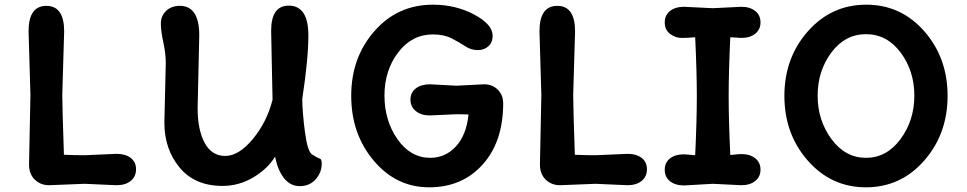

<svg xmlns="http://www.w3.org/2000/svg" viewBox="-20 -785 4130 820"><path d="M341 -122 478 -128Q516 -128 538.5 -110.5Q561 -93 561 -62Q561 -31 538.5 -12.5Q516 6 478 6L341 0L190 6Q153 6 128.5 -18Q104 -42 104 -82L110 -380L102 -651Q102 -760 178 -760Q254 -760 254 -651L246 -380Q246 -329 253 -124Q305 -122 341 -122Z M1144 -359 1138 -653Q1138 -761 1213 -761Q1297 -761 1297 -634Q1297 -534 1271 -363Q1271 -309 1282 -224Q1293 -139 1312 -126Q1330 -114 1338 -111Q1346 -108 1349 -106Q1354 -101 1354 -86Q1354 -48 1328 -19Q1302 10 1260.5 10Q1219 10 1192 -25.5Q1165 -61 1155 -116Q1123 -64 1062 -27.5Q1001 9 930 9Q812 9 747 -69.5Q682 -148 682 -261L688 -516Q688 -557 677.5 -604.5Q667 -652 667 -684.5Q667 -717 689.5 -738.5Q712 -760 748 -760Q831 -760 831 -634L824 -323Q824 -231 854 -175Q884 -119 942 -119Q1000 -119 1060 -191.5Q1120 -264 1144 -359Z M1816 -425 1930 -419 2047 -425Q2083 -425 2106 -402Q2129 -379 2129 -344Q2129 -180 2041.5 -82.5Q1954 15 1813 15Q1672 15 1576 -99Q1480 -213 1480 -376Q1480 -539 1579 -652Q1678 -765 1829 -765Q1926 -765 2005 -723Q2084 -681 2084 -632Q2084 -604 2066 -587.5Q2048 -571 2020 -571Q1992 -571 1967 -587.5Q1942 -604 1909 -621Q1876 -638 1829 -638Q1739 -638 1680.5 -561Q1622 -484 1622 -377Q1622 -270 1677.5 -190.5Q1733 -111 1818 -111Q1882 -111 1927 -159.5Q1972 -208 1981 -296Q1970 -297 1927 -297L1816 -292Q1779 -292 1756 -310.5Q1733 -329 1733 -359.5Q1733 -390 1756 -407.5Q1779 -425 1816 -425Z M2523 -122 2660 -128Q2698 -128 2720.5 -110.5Q2743 -93 2743 -62Q2743 -31 2720.5 -12.5Q2698 6 2660 6L2523 0L2372 6Q2335 6 2310.5 -18Q2286 -42 2286 -82L2292 -380L2284 -651Q2284 -760 2360 -760Q2436 -760 2436 -651L2428 -380Q2428 -329 2435 -124Q2487 -122 2523 -122Z M2902 -756 3024 -750 3146 -756Q3183 -756 3205.5 -738Q3228 -720 3228 -689.5Q3228 -659 3205.5 -641Q3183 -623 3146 -623L3099 -626Q3092 -478 3092 -374.5Q3092 -271 3099 -123Q3135 -127 3146 -127Q3183 -127 3205.5 -109Q3228 -91 3228 -60.5Q3228 -30 3205.5 -12Q3183 6 3146 6L3024 0L2902 7Q2864 7 2841.5 -11Q2819 -29 2819 -60Q2819 -91 2841.5 -108.5Q2864 -126 2902 -126L2949 -122Q2956 -270 2956 -374Q2956 -478 2949 -626Q2919 -623 2891.5 -623Q2864 -623 2841.5 -640.5Q2819 -658 2819 -689Q2819 -720 2841.5 -738Q2864 -756 2902 -756Z M3678.5 -111Q3767 -111 3826 -191Q3885 -271 3885 -376.5Q3885 -482 3826.5 -560.5Q3768 -639 3678.5 -639Q3589 -639 3530.5 -560.5Q3472 -482 3472 -376.5Q3472 -271 3531 -191Q3590 -111 3678.5 -111ZM3679.5 -765Q3828 -765 3927.5 -651.5Q4027 -538 4027 -375.5Q4027 -213 3927 -99Q3827 15 3678.5 15Q3530 15 3430 -99Q3330 -213 3330 -375.5Q3330 -538 3430.5 -651.5Q3531 -765 3679.5 -765Z"/></svg>

Font: Delius Unicase
Style: Bold
Weight: 700
Designer: Natalia Raices
Foundry: Natalia Raices
Version: Version 1.001